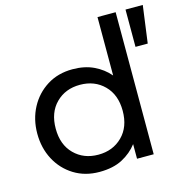

<svg xmlns="http://www.w3.org/2000/svg" viewBox="-108 -822 913 940"><g transform="rotate(-15 349.0 -352.5)"><path d="M282.5 15Q210 15 154.2 -19.5Q98.5 -54 67.2 -112.8Q36 -171.5 36 -245Q36 -317 67.2 -376Q98.5 -435 154.2 -470Q210 -505 283.5 -505Q344.5 -505 390.5 -483.2Q436.5 -461.5 468.5 -424V-720H560.5V0H476V-74Q446.5 -35 399.5 -10Q352.5 15 282.5 15ZM299 -68Q373 -68 421 -115.8Q469 -163.5 469 -245Q469 -326.5 421.2 -374.2Q373.5 -422 299 -422Q225 -422 177.2 -374.2Q129.5 -326.5 129.5 -245Q129.5 -163.5 177.2 -115.8Q225 -68 299 -68ZM610.5 -531V-720H698L672.5 -531Z"/></g></svg>

Font: Geologica Light
Style: Regular
Weight: 300
Designer: Sindre Bremnes, Frode Helland
Foundry: Monokrom Skriftforlag AS
Version: Version 1.010; ttfautohint (v1.8.4.7-5d5b);gftools[0.9.28]